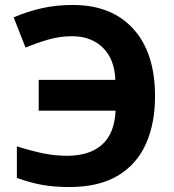

<svg xmlns="http://www.w3.org/2000/svg" viewBox="-20 -744 703 774"><path d="M270 -598Q222 -598 175 -584.5Q128 -571 83 -552L35 -674Q88 -697 147 -710.5Q206 -724 273 -724Q430 -724 517.5 -627.5Q605 -531 605 -356Q605 -246 568 -163.5Q531 -81 454.5 -35.5Q378 10 259 10Q198 10 148.5 1Q99 -8 48 -27V-154Q105 -136 153.5 -126Q202 -116 250 -116Q342 -116 392 -161.5Q442 -207 446 -298H136V-422H445Q442 -505 395 -551.5Q348 -598 270 -598Z"/></svg>

Font: Noto Sans
Style: Bold
Weight: 700
Designer: Monotype Design Team
Foundry: Monotype Imaging Inc.
Version: Version 2.000;GOOG;noto-source:20170915:90ef993387c0; ttfaut